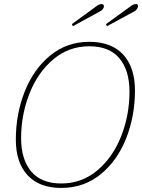

<svg xmlns="http://www.w3.org/2000/svg" viewBox="-20 -916 700 946"><path d="M334 -797 453 -884Q468 -896 481 -896Q492 -896 492 -884Q492 -878 486.5 -871Q481 -864 471 -859L339 -787ZM502 -797 622 -884Q637 -896 650 -896Q660 -896 660 -886Q660 -879 655 -871.5Q650 -864 640 -859L507 -787ZM58 -228Q58 -355 102 -465.5Q146 -576 228 -643Q310 -710 420 -710Q529 -710 587 -647Q645 -584 645 -470Q645 -344 601.5 -234Q558 -124 475.5 -57Q393 10 282 10Q174 10 116 -52.5Q58 -115 58 -228ZM618 -464Q618 -569 568.5 -628.5Q519 -688 420 -688Q319 -688 242.5 -623.5Q166 -559 125 -454.5Q84 -350 84 -235Q84 -131 133.5 -71.5Q183 -12 282 -12Q383 -12 459.5 -76.5Q536 -141 577 -245Q618 -349 618 -464Z"/></svg>

Font: Trirong Thin
Style: Italic
Weight: 250
Italic angle: -12°
Designer: Katatrad Team
Foundry: CadsonDemak
Version: Version 1.001